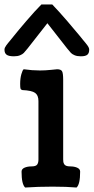

<svg xmlns="http://www.w3.org/2000/svg" viewBox="-44 -837 420 861"><path d="M141.6 -816.9H190.4Q218.3 -788.1 258.3 -741.7Q298.3 -695.3 313.5 -676.3Q319.3 -668.9 326.9 -659.7Q334.5 -650.4 338.9 -645.3Q343.3 -640.1 347.7 -634Q352.1 -627.9 354 -623.3Q356 -618.7 356 -614.3Q356 -598.6 347.7 -591.6Q339.4 -584.5 318.4 -584.5Q302.2 -584.5 291 -589.1Q279.8 -593.8 274.2 -599.6Q268.6 -605.5 256.8 -620.1L168.5 -732.9L80.1 -620.1Q68.4 -605.5 62.7 -599.6Q57.1 -593.8 45.9 -589.1Q34.7 -584.5 18.6 -584.5Q-4.9 -584.5 -14.4 -591.6Q-23.9 -598.6 -23.9 -614.3Q-23.9 -618.7 -22 -623.3Q-20 -627.9 -15.6 -634Q-11.2 -640.1 -6.8 -645.3Q-2.4 -650.4 5.1 -659.7Q12.7 -668.9 18.6 -676.3Q34.7 -696.8 74 -742.7Q113.3 -788.6 141.6 -816.9ZM239.3 -478.5V-122.6Q239.3 -115.2 240 -111.1Q240.7 -106.9 243.4 -101.6Q246.1 -96.2 252.9 -93.5Q259.8 -90.8 270.5 -90.8Q289.1 -90.8 302.2 -85Q315.4 -79.1 315.4 -67.4Q315.4 -10.3 299.3 3.9Q255.4 0 191.9 0Q126 0 68.8 3.9Q52.7 -10.7 52.7 -67.4Q52.7 -79.1 65.9 -85Q79.1 -90.8 97.7 -90.8Q116.7 -90.8 122.6 -98.9Q128.4 -106.9 128.4 -121.6V-383.8Q128.4 -409.7 113.5 -420.4Q98.6 -431.2 56.2 -433.1Q49.8 -434.6 48.1 -439.5Q46.4 -444.3 46.4 -460.4Q46.4 -485.4 51.8 -504.4Q57.1 -523.4 62.5 -526.4Q100.1 -521 135.3 -521Q158.7 -521 184.6 -523.7Q210.4 -526.4 211.9 -526.4Q229 -526.4 234.1 -517.8Q239.3 -509.3 239.3 -478.5Z"/></svg>

Font: Coustard
Style: Regular
Weight: 400
Foundry: vernon adams
Version: Version 1.000